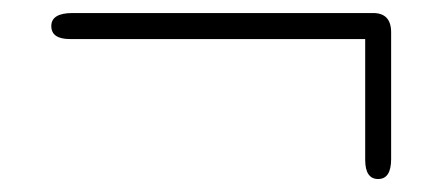

<svg xmlns="http://www.w3.org/2000/svg" viewBox="-20 -380 682 296"><path d="M91.8 -359.9H555.2Q583 -359.9 583 -330.1V-134.8Q583 -104 563 -104Q543 -104 543 -133.8V-319.8H87.9Q59.1 -319.8 59.1 -339.8Q59.1 -359.9 91.8 -359.9Z"/></svg>

Font: CMU Bright
Style: Roman
Weight: 500
Version: Version 0.7.0